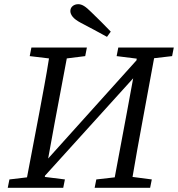

<svg xmlns="http://www.w3.org/2000/svg" viewBox="-20 -897 850 917"><path d="M537 -629 545 -670H810L802 -629L716 -619L659 -310Q647 -246 635.5 -181.5Q624 -117 613 -52L705 -40L697 0H432L440 -40L528 -50L586 -360L616 -523L195 -58L194 -52L290 -40L282 0H17L25 -40L109 -50L168 -360Q180 -425 192 -489.5Q204 -554 214 -618L122 -629L130 -670H395L387 -629L299 -618L241 -310L210 -140L632 -609L633 -617ZM509 -746 491 -721Q460 -738 428.5 -755Q397 -772 366 -788Q338 -803 327 -817Q316 -831 316 -844Q316 -859 327 -868Q338 -877 354 -877Q367 -877 381 -868.5Q395 -860 416 -839Q464 -793 509 -746Z"/></svg>

Font: Source Serif Pro
Style: Italic
Weight: 400
Italic angle: -12°
Designer: Frank Grießhammer
Foundry: Adobe Systems Incorporated
Version: Version 3.001;hotconv 1.0.111;makeotfexe 2.5.65597